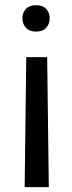

<svg xmlns="http://www.w3.org/2000/svg" viewBox="-20 -558 284 753"><path d="M83 -334H165L171.4 175.8H76.7ZM174.8 -486.3Q174.8 -464.4 161.4 -449.2Q147.9 -434.1 121.6 -434.1Q95.2 -434.1 81.5 -449.2Q67.9 -464.4 67.9 -486.3Q67.9 -508.3 81.5 -522.9Q95.2 -537.6 121.6 -537.6Q147.9 -537.6 161.4 -522.9Q174.8 -508.3 174.8 -486.3Z"/></svg>

Font: Vazir FD
Style: Regular-FD
Weight: 400
Designer: Saber Rastikerdar
Foundry: Saber Rastikerdar
Version: Version 30.0.0